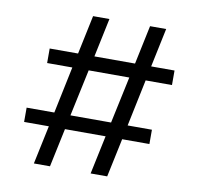

<svg xmlns="http://www.w3.org/2000/svg" viewBox="-76 -754 863 833"><g transform="rotate(10 355.0 -337.0)"><path d="M425 -233 469 -439H290L246 -233ZM53 -170V-233H175L218 -439H107V-503H232L268 -674H340L304 -503H483L519 -674H590L554 -503H657V-439H541L498 -233H605V-170H485L449 0H376L412 -170H233L197 0H126L162 -170Z"/></g></svg>

Font: Hind Madurai
Style: Regular
Weight: 400
Designer: Jyotish Sonowal
Foundry: Indian Type Foundry
Version: Version 0.702;PS 1.0;hotconv 1.0.81;makeotf.lib2.5.63406